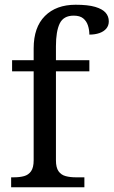

<svg xmlns="http://www.w3.org/2000/svg" viewBox="-20 -790 479 810"><path d="M27 0V-42H40Q63 -42 81.5 -47Q100 -52 111 -67.5Q122 -83 122 -114V-489H31V-536H122V-586Q122 -675 169.5 -722.5Q217 -770 299 -770Q351 -770 381.5 -761Q412 -752 425.5 -736.5Q439 -721 439 -700Q439 -682 428.5 -669.5Q418 -657 399.5 -650.5Q381 -644 357 -644Q357 -664 351 -682.5Q345 -701 331 -712.5Q317 -724 291 -724Q248 -724 232 -691Q216 -658 216 -595V-536H357V-489H216V-114Q216 -83 227 -67.5Q238 -52 257 -47Q276 -42 298 -42H336V0Z"/></svg>

Font: Noto Serif Khmer
Style: Regular
Weight: 400
Designer: Danh Hong and the Monotype Design Team
Foundry: Monotype Imaging Inc.
Version: Version 2.003